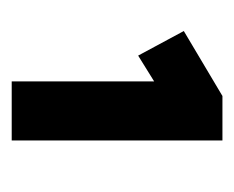

<svg xmlns="http://www.w3.org/2000/svg" viewBox="-56 -774 400 328"><g transform="rotate(90 144.0 -610.0)"><path d="M119 -430V-716L133 -682L75 -646L33 -724L144 -790H220V-430H170Q160 -430 147.5 -430Q135 -430 119 -430Z"/></g></svg>

Font: Lexend Giga SemiBold
Style: Regular
Weight: 600
Designer: Bonnie Shaver-Troup, Thomas Jockin
Foundry: Lexend
Version: Version 1.007